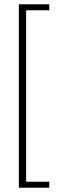

<svg xmlns="http://www.w3.org/2000/svg" viewBox="-20 -746 305 897"><path d="M68 -726H210V-698H102V103H210V131H68Z"/></svg>

Font: Maitree ExtraLight
Style: Regular
Weight: 275
Designer: CadsonDemak Team
Foundry: CadsonDemak
Version: Version 1.003